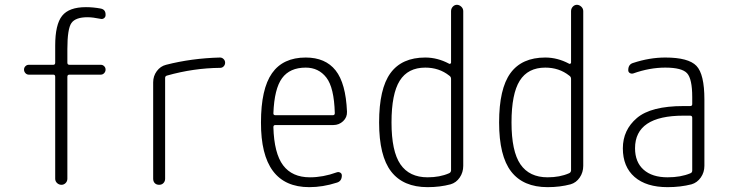

<svg xmlns="http://www.w3.org/2000/svg" viewBox="-20 -770 3040 800"><path d="M99.6 -459Q91.8 -459 85.9 -465.3Q80.1 -471.7 80.1 -480Q80.1 -488.3 85.9 -494.1Q91.8 -500 99.6 -500H202.1Q210 -500 210 -508.8V-580.1Q210 -668 238.8 -704.1Q267.6 -740.2 337.9 -740.2Q368.2 -740.2 399.4 -734.4Q420.9 -730.5 419.9 -707Q419.9 -699.2 413.6 -694.3Q407.2 -689.5 399.4 -691.4Q366.2 -698.2 344.7 -698.2Q294.9 -698.2 277.8 -674.3Q260.7 -650.4 260.7 -565.4V-508.8Q260.7 -500 269.5 -500H400.4Q408.2 -500 414.1 -494.1Q419.9 -488.3 419.9 -480Q419.9 -471.7 414.1 -465.3Q408.2 -459 400.4 -459H269.5Q260.7 -459 260.7 -450.2V-25.4Q260.7 -14.6 253.4 -7.3Q246.1 0 236.3 0Q225.6 0 217.8 -7.3Q210 -14.6 210 -25.4V-450.2Q210 -459 202.1 -459Z M618.2 -25.4V-426.8Q618.2 -453.1 633.3 -473.6Q648.4 -494.1 671.9 -500Q778.3 -527.3 896.5 -530.3Q905.3 -530.3 911.6 -523.9Q918 -517.6 918 -508.8Q918 -500 912.1 -493.7Q906.2 -487.3 897.5 -487.3Q786.1 -486.3 675.8 -455.1Q668 -453.1 668 -445.3V-25.4Q668 -14.6 661.1 -7.3Q654.3 0 643.1 0Q631.8 0 625 -6.8Q618.2 -13.7 618.2 -25.4Z M1253.9 -488.3Q1187.5 -488.3 1155.3 -444.3Q1123 -400.4 1119.1 -297.9Q1119.1 -290 1127 -290H1367.2Q1375 -290 1375 -298.8Q1372.1 -405.3 1339.8 -446.8Q1307.6 -488.3 1253.9 -488.3ZM1268.6 9.8Q1066.4 9.8 1067.4 -259.8Q1067.4 -399.4 1113.3 -464.8Q1159.2 -530.3 1253.9 -530.3Q1335.9 -530.3 1378.4 -476.6Q1420.9 -422.9 1425.8 -304.7Q1426.8 -281.2 1409.7 -265.1Q1392.6 -249 1369.1 -249H1127Q1119.1 -249 1119.1 -240.2Q1122.1 -130.9 1159.7 -81.1Q1197.3 -31.2 1271.5 -31.2Q1326.2 -31.2 1382.8 -51.8Q1390.6 -54.7 1397.5 -50.8Q1404.3 -46.9 1404.3 -39.1Q1404.3 -14.6 1382.8 -8.8Q1325.2 9.8 1268.6 9.8Z M1752 -488.3Q1679.7 -488.3 1645.5 -433.6Q1611.3 -378.9 1611.3 -259.8Q1611.3 -139.6 1648.4 -85.4Q1685.5 -31.2 1761.7 -31.2Q1812.5 -31.2 1850.6 -47.9Q1858.4 -50.8 1859.4 -59.6V-441.4Q1859.4 -450.2 1851.6 -455.1Q1809.6 -488.3 1752 -488.3ZM1761.7 9.8Q1660.2 9.8 1609.9 -55.2Q1559.6 -120.1 1559.6 -259.8Q1559.6 -400.4 1606.9 -465.3Q1654.3 -530.3 1752 -530.3Q1802.7 -530.3 1850.6 -504.9Q1852.5 -502.9 1856 -504.4Q1859.4 -505.9 1859.4 -508.8V-723.6Q1859.4 -734.4 1866.7 -742.2Q1874 -750 1883.8 -750Q1893.6 -750 1901.9 -742.2Q1910.2 -734.4 1910.2 -723.6V-79.1Q1910.2 -51.8 1895.5 -30.3Q1880.9 -8.8 1857.4 -2Q1813.5 9.8 1761.7 9.8Z M2252 -488.3Q2179.7 -488.3 2145.5 -433.6Q2111.3 -378.9 2111.3 -259.8Q2111.3 -139.6 2148.4 -85.4Q2185.5 -31.2 2261.7 -31.2Q2312.5 -31.2 2350.6 -47.9Q2358.4 -50.8 2359.4 -59.6V-441.4Q2359.4 -450.2 2351.6 -455.1Q2309.6 -488.3 2252 -488.3ZM2261.7 9.8Q2160.2 9.8 2109.9 -55.2Q2059.6 -120.1 2059.6 -259.8Q2059.6 -400.4 2106.9 -465.3Q2154.3 -530.3 2252 -530.3Q2302.7 -530.3 2350.6 -504.9Q2352.5 -502.9 2356 -504.4Q2359.4 -505.9 2359.4 -508.8V-723.6Q2359.4 -734.4 2366.7 -742.2Q2374 -750 2383.8 -750Q2393.6 -750 2401.9 -742.2Q2410.2 -734.4 2410.2 -723.6V-79.1Q2410.2 -51.8 2395.5 -30.3Q2380.9 -8.8 2357.4 -2Q2313.5 9.8 2261.7 9.8Z M2828.1 -288.1Q2626 -288.1 2626 -152.3Q2626 -94.7 2661.6 -63Q2697.3 -31.2 2761.7 -31.2Q2816.4 -31.2 2856.4 -47.9Q2864.3 -50.8 2864.3 -59.6V-279.3Q2864.3 -288.1 2855.5 -288.1ZM2761.7 9.8Q2672.9 9.8 2624 -32.7Q2575.2 -75.2 2575.2 -151.9Q2575.2 -228.5 2633.8 -278.3Q2692.4 -328.1 2828.1 -328.1H2855.5Q2864.3 -328.1 2864.3 -335.9V-365.2Q2864.3 -441.4 2842.8 -464.8Q2821.3 -488.3 2752 -488.3Q2686.5 -488.3 2618.2 -463.9Q2610.4 -461.9 2604 -465.8Q2597.7 -469.7 2597.7 -477.5Q2597.7 -502 2618.2 -507.8Q2686.5 -530.3 2752 -530.3Q2848.6 -530.3 2881.8 -495.6Q2915 -460.9 2915 -355.5V-79.1Q2915 -51.8 2899.9 -30.3Q2884.8 -8.8 2861.3 -2Q2815.4 9.8 2761.7 9.8Z"/></svg>

Font: Rounded-X Mgen+ 1mn light
Style: Regular
Weight: 200
Designer: [Source Han Sans]
Ryoko NISHIZUKA  (kana & ideographs); Paul D. Hunt (Latin, Greek & Cyrillic); Wenlong ZHANG  (bopomofo
Version: Version 1.059.20150602